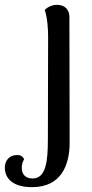

<svg xmlns="http://www.w3.org/2000/svg" viewBox="-106 -543 379 794"><path d="M26 231C148 231 182 139 182 46L181 -473C181 -505 160 -523 130 -523C109 -523 91 -514 79 -502C90 -470 93 -424 93 -391L92 31C92 122 85 195 29 195C8 195 -16 186 -16 151C-16 140 -13 127 -6 115C-13 103 -21 98 -35 98C-70 98 -86 124 -86 150C-86 197 -50 231 26 231Z"/></svg>

Font: Arima Koshi Medium
Style: Regular
Weight: 500
Designer: Joana Correia and Natanael Gama
Foundry: NDISCOVER
Version: Version 1.019;PS 001.019;hotconv 1.0.88;makeotf.lib2.5.64775